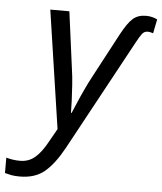

<svg xmlns="http://www.w3.org/2000/svg" viewBox="-149 -594 744 882"><g transform="rotate(5 223.5 -153.0)"><path d="M-25 240Q-49 240 -64.5 237Q-80 234 -94 230V159Q-80 163 -64 165.5Q-48 168 -30 168Q10 168 39 143Q68 118 94 70L129 8L48 -536H136L171 -271Q176 -238 178.5 -200Q181 -162 182.5 -127.5Q184 -93 184 -72H187Q194 -88 207.5 -120Q221 -152 237 -186Q253 -220 265 -242L375 -449Q405 -505 428.5 -525.5Q452 -546 489 -546Q505 -546 518 -542.5Q531 -539 541 -534L528 -469Q524 -470 517 -472Q510 -474 503 -474Q487 -474 477 -461Q467 -448 452 -420L175 90Q134 165 90 202.5Q46 240 -25 240Z"/></g></svg>

Font: BC Sans
Style: Italic
Weight: 400
Italic angle: -12°
Designer: Monotype Design Team
Designer: Province of B.C.
Foundry: Monotype Imaging Inc.
Version: Version 2.000;GOOG;noto-source:20170915:90ef993387c0